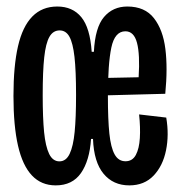

<svg xmlns="http://www.w3.org/2000/svg" viewBox="-20 -558 552 589"><path d="M21.3 -263.7Q21.3 -356 35.3 -416.5Q49.3 -477 79.3 -507.5Q109.3 -538 155.7 -538Q202.7 -538 229.5 -505.3Q256.3 -472.7 261.3 -399H268Q271.7 -473.7 299 -505.8Q326.3 -538 370.7 -538Q424.3 -538 452.2 -502.3Q480 -466.7 487.3 -408Q494.7 -349.3 487 -270.3L259.7 -264.3V-318L405.3 -321Q409.7 -391 400.3 -426.5Q391 -462 364.7 -462Q332 -462 321.5 -411.8Q311 -361.7 311 -263.7Q311 -191.3 315.5 -148.3Q320 -105.3 331.7 -84.3Q343.3 -63.3 365 -63.3Q386.3 -63.3 396.7 -82.7Q407 -102 409 -134.3Q411 -166.7 406.7 -207L490 -197.3Q499 -144.3 489.3 -96.8Q479.7 -49.3 451.2 -19.3Q422.7 10.7 376.7 10.7Q327.3 10.7 297.7 -25Q268 -60.7 265.3 -131.7H259.3Q254.7 -64.7 228.3 -27Q202 10.7 151 10.7Q106.7 10.7 78 -19.7Q49.3 -50 35.3 -110.8Q21.3 -171.7 21.3 -263.7ZM213.3 -267Q213.3 -341 208.5 -383.5Q203.7 -426 193 -445.3Q182.3 -464.7 163 -464.7Q142.7 -464.7 131.5 -444.8Q120.3 -425 115.7 -382.3Q111 -339.7 111 -266Q111 -196.3 115.3 -152.5Q119.7 -108.7 130.8 -85.8Q142 -63 162.3 -63Q182.7 -63 193.7 -86.2Q204.7 -109.3 209 -153.2Q213.3 -197 213.3 -267Z"/></svg>

Font: Bricolage Grotesque 96pt Condensed ExBd
Style: Regular
Weight: 800
Width: 3
Designer: Mathieu Triay
Foundry: Atelier Triay
Version: Version 1.001;Glyphs 3.2 (3207)